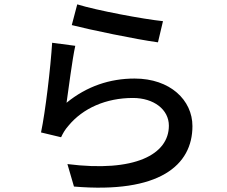

<svg xmlns="http://www.w3.org/2000/svg" viewBox="-20 -813 1040 880"><path d="M334 -793 309 -698C386 -678 606 -632 704 -619L727 -716C639 -725 424 -765 334 -793ZM325 -603 219 -617C212 -504 188 -300 168 -206L260 -184C268 -201 277 -218 294 -237C360 -317 466 -364 589 -364C685 -364 754 -311 754 -237C754 -105 598 -22 289 -61L319 42C710 75 862 -55 862 -235C862 -354 760 -453 597 -453C484 -453 378 -418 285 -342C294 -403 311 -540 325 -603Z"/></svg>

Font: Noto Sans CJK SC Medium
Style: Regular
Weight: 500
Designer: Ryoko NISHIZUKA 西塚涼子 (kana, bopomofo & ideographs); Paul D. Hunt (Latin, Greek & Cyrillic); Sandoll Communications 산돌커뮤니
Foundry: Adobe
Version: Version 2.004;hotconv 1.0.118;makeotfexe 2.5.65603